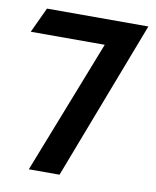

<svg xmlns="http://www.w3.org/2000/svg" viewBox="-70 -635 561 690"><g transform="rotate(10 210.0 -290.0)"><path d="M3 -488H273L82 0H194L416 -580H46Z"/></g></svg>

Font: Charger Sport
Style: BlkNrw
Weight: 900
Designer: Jasper
Foundry: Cannot Into Space Fonts
Version: Version 1.1